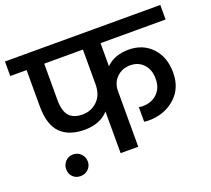

<svg xmlns="http://www.w3.org/2000/svg" viewBox="-142 -801 1091 993"><g transform="rotate(-20 403.5 -304.5)"><path d="M831 -570H473V-443Q519 -489 597 -489Q675 -489 724.5 -437Q774 -385 774 -298.5Q774 -212 715.5 -160.5Q657 -109 570 -109Q560 -109 546 -111V-191Q558 -189 565 -189Q616 -189 647 -219Q678 -249 678 -299.5Q678 -350 650 -380Q622 -410 577.5 -410Q533 -410 503 -381Q473 -352 473 -306V0H376V-229Q329 -177 243.5 -177Q158 -177 112 -223Q66 -269 66 -372V-570H-24V-650H831ZM376 -380V-570H163V-372Q163 -309 187 -282Q211 -255 260 -255Q309 -255 342.5 -288Q376 -321 376 -380ZM100 -60.5Q117 -78 142 -78Q167 -78 184.5 -60.5Q202 -43 202 -18Q202 7 184.5 24Q167 41 141.5 41Q116 41 99.5 24.5Q83 8 83 -17.5Q83 -43 100 -60.5Z"/></g></svg>

Font: Hind Medium
Style: Regular
Weight: 500
Designer: Manushi Parikh, Satya Rajpurohit
Foundry: Indian Type Foundry
Version: Version 1.201;PS 1.0;hotconv 1.0.78;makeotf.lib2.5.61930; tt